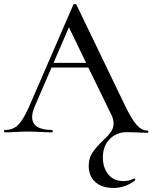

<svg xmlns="http://www.w3.org/2000/svg" viewBox="-25 -655 754 950"><path d="M704 2Q682 2 648 0L603 -1Q551 -1 517.5 33.5Q484 68 484 124Q484 175 511 208Q538 241 586 241Q613 241 637 229L639 228Q641 228 643 231.5Q645 235 644 237Q596 275 536 275Q479 275 446.5 245.5Q414 216 414 167Q414 128 431.5 101.5Q449 75 483 42Q510 17 523.5 -2Q537 -21 537 -44Q537 -65 526 -87L412 -321H230L148 -131Q134 -98 134 -76Q134 -44 159 -28Q184 -12 231 -12Q236 -12 236 -6Q236 0 231 0Q213 0 179 -2Q141 -4 113 -4Q86 -4 52 -2Q20 0 0 0Q-5 0 -5 -6Q-5 -12 0 -12Q27 -12 46.5 -23Q66 -34 84 -61Q102 -88 125 -141L338 -632Q340 -635 345 -635Q352 -635 353 -632L592 -136Q626 -65 651 -37Q676 -9 704 -9Q709 -9 709 -3.5Q709 2 704 2ZM401 -344 316 -520 240 -344Z"/></svg>

Font: Cormorant SC Medium
Style: Regular
Weight: 500
Designer: Christian Thalmann (Catharsis Fonts)
Version: Version 3.000